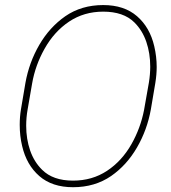

<svg xmlns="http://www.w3.org/2000/svg" viewBox="-20 -741 686 770"><path d="M585 -302.2Q570.3 -220.2 529.3 -149.4Q488.3 -78.6 425.8 -35.2Q360.4 9.8 272.9 9.8Q189 9.8 137.7 -34.9Q86.4 -79.6 68.8 -155.3Q59.1 -195.8 59.1 -240.7Q59.1 -272.5 64 -302.2L82 -408.7Q96.7 -490.7 137.7 -561.3Q178.7 -631.8 241.7 -675.8Q306.6 -720.7 394 -720.7Q478 -720.7 529.5 -676Q581.1 -631.3 598.6 -555.7Q608.4 -513.7 608.4 -472.2Q608.4 -442.4 603 -408.7ZM577.1 -409.7Q582.5 -443.4 582.5 -473.6Q582.5 -527.3 566.7 -573.5Q550.8 -619.6 518.6 -651.4Q475.1 -694.3 394 -694.3Q316.9 -694.3 257.1 -654.3Q197.3 -614.3 158.7 -545.4Q121.6 -479.5 108.9 -406.7L90.8 -302.2Q85 -269.5 85 -236.8Q85 -183.6 100.8 -137.7Q116.7 -91.8 148.9 -60.1Q192.4 -16.6 272.9 -16.6Q349.6 -16.6 409.2 -55.9Q468.8 -95.2 507.3 -163.1Q543.5 -227.1 557.6 -299.3Z"/></svg>

Font: Mardoto Thin
Style: Italic
Weight: 250
Italic angle: -12°
Designer: Christian Robertson, Vahan Hovhannisyan
Foundry: Google
Version: Version 1.000